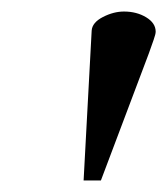

<svg xmlns="http://www.w3.org/2000/svg" viewBox="-20 -731 290 333"><path d="M238 -638 155 -418H125L139 -678Q140 -692 158.5 -701.5Q177 -711 195 -711Q217 -711 233.5 -701Q250 -691 250 -676Q250 -672 246.5 -662Q243 -652 238 -638Z"/></svg>

Font: Tiro Kannada
Style: Italic
Weight: 400
Italic angle: -11°
Designer: Kannada: John Hudson & Fiona Ross, assisted by Kaja Sojewska. Latin: John Hudson with Paul Hanslow, assisted by Kaja Soj
Foundry: Tiro Typeworks Ltd.
Version: Version 1.52